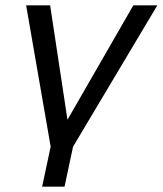

<svg xmlns="http://www.w3.org/2000/svg" viewBox="-20 -550 610 720"><path d="M170 0 78 -530H168L233 -101L480 -530H570L254 0ZM138 150 180 -47H264L222 150Z"/></svg>

Font: Geist
Style: Italic
Weight: 400
Italic angle: -12°
Designer: Basement.studio, Andrés Briganti, Mateo Zaragoza
Foundry: Basement.studio, Vercel, Andrés Briganti, Guido Ferreyra, Mateo Zaragoza
Version: Version 1.500